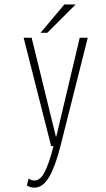

<svg xmlns="http://www.w3.org/2000/svg" viewBox="-20 -674 490 886"><path d="M167 -522.5 277 -653.5H329L198 -522.5ZM126 -500 238.5 -41 242 -53 348 -500H385L259 0Q235 95 206.2 143.5Q177.5 192 138 192Q128 192 118 188.5Q108 185 104 181L112 150Q124 159 139 159Q153.5 159 166 147.8Q178.5 136.5 189.2 113.5Q200 90.5 208.5 64.5Q217 38.5 227 0H216L89 -500Z"/></svg>

Font: League Mono Condensed Thin
Style: Regular
Weight: 100
Width: 1
Designer: Tyler Finck
Foundry: The League of Moveable Type / Tyler Finck
Version: Version 2.210